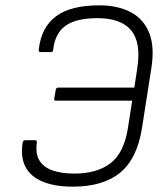

<svg xmlns="http://www.w3.org/2000/svg" viewBox="-20 -687 627 719"><path d="M253 12Q186 12 140.5 -6.5Q95 -25 75.5 -62Q56 -99 65 -154Q67 -162 75 -162H111Q119 -162 118 -153Q112 -111 128 -85.5Q144 -60 177.5 -48.5Q211 -37 258 -37Q343 -37 393.5 -75.5Q444 -114 459 -207L475 -310H189Q182 -310 183 -317L189 -352Q191 -359 198 -359H483L494 -431Q509 -528 471 -573.5Q433 -619 345 -619Q266 -619 226 -591Q186 -563 179 -500Q178 -492 172 -492H131Q125 -492 125 -500Q134 -584 189 -625.5Q244 -667 352 -667Q421 -667 469.5 -641.5Q518 -616 539 -563Q560 -510 546 -427L512 -209Q494 -93 430 -40.5Q366 12 253 12Z"/></svg>

Font: Sofia Sans Light
Style: Italic
Weight: 300
Italic angle: -9°
Version: Version 4.100-B